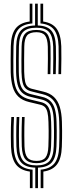

<svg xmlns="http://www.w3.org/2000/svg" viewBox="-20 -920 391 1034"><path d="M170 93.3V-17.2Q117.5 -18.8 94 -45.1Q70.5 -71.3 68.3 -130.7Q67.6 -162.1 67.4 -187.9Q67.2 -213.6 67.8 -238.1Q68.4 -262.5 69.7 -289.9H84Q82.9 -262 82.3 -237.4Q81.7 -212.9 81.9 -187.5Q82 -162.1 82.8 -131.1Q84.7 -75.8 106.4 -52.5Q128 -29.2 176.9 -29.2Q225.1 -29.2 246.3 -52.7Q267.6 -76.3 269.5 -131.4Q270.4 -157.2 270.7 -176.1Q271 -195 270.9 -214.9Q270.8 -234.8 269.9 -263.4Q268.9 -303.4 261.9 -328.2Q254.9 -352.9 240.3 -366.1Q225.6 -379.3 201.8 -384.6L144.6 -398.4Q115.4 -405.2 98.7 -421.2Q82 -437.2 74.8 -464.6Q67.7 -491.9 66.7 -532.2Q65.9 -563.6 66.4 -599.9Q66.9 -636.2 67.3 -670.5Q68.7 -729.3 92.1 -755.3Q115.4 -781.4 168.9 -782.8V-900.3H183.4V-782.8Q233.9 -781.4 256.4 -755.2Q279 -729 281 -669.8Q281.8 -643.8 281.6 -604Q281.4 -564.2 280.2 -520.9H265.8Q266.8 -564.3 267 -604Q267.3 -643.7 266.5 -669.3Q264.6 -724.5 244 -747.6Q223.4 -770.8 176.3 -770.8Q126 -770.8 104.4 -747.9Q82.9 -725.1 81.8 -669.8Q81.4 -635.8 80.9 -599.7Q80.4 -563.6 81.2 -532.8Q82.2 -492.8 88.8 -468.3Q95.4 -443.8 109.7 -430.9Q124.1 -418 148.1 -412.5L205.3 -398.8Q234.7 -392.3 251.5 -375.6Q268.4 -358.9 275.8 -331.4Q283.3 -303.8 284.4 -264.1Q285.3 -236.2 285.5 -216.6Q285.7 -197 285.3 -177.7Q285 -158.4 284 -130.7Q282 -71.8 258.9 -45.3Q235.8 -18.9 184.5 -17.2V93.3ZM141 93.3V4Q89.5 -2.9 65.5 -34.9Q41.6 -66.9 39.3 -129.6Q38.6 -159.3 38.4 -185.4Q38.2 -211.5 38.8 -236.8Q39.4 -262.1 40.9 -289.9H55.4Q53.9 -262.9 53.3 -238.4Q52.7 -213.9 52.9 -187.8Q53 -161.7 53.8 -130Q56.1 -69.1 79.8 -39.9Q103.4 -10.6 155.5 -6.2V93.3ZM199 93.3V-6.2Q249.7 -10.9 273.1 -40.2Q296.5 -69.6 298.5 -130.2Q299.4 -156.1 299.7 -175.3Q300 -194.6 299.9 -215.1Q299.8 -235.5 298.9 -264.5Q297.8 -307.2 289 -337.4Q280.3 -367.7 260.9 -386.4Q241.6 -405.2 208.5 -412.9L151.9 -427.1Q131.3 -431.8 119.3 -442.6Q107.3 -453.5 102 -475Q96.6 -496.6 95.7 -533.2Q94.9 -563.9 95.4 -599.7Q95.9 -635.4 96.3 -669.4Q97.2 -718.5 115.3 -738.6Q133.4 -758.7 176.3 -758.7Q216 -758.7 233.2 -738.4Q250.3 -718 252 -668.7Q252.8 -643.4 252.5 -603.9Q252.3 -564.4 251.3 -520.9H236.8Q237.8 -564.7 238 -603.9Q238.3 -643 237.5 -668.2Q236.2 -711.7 222.4 -729.1Q208.7 -746.6 176.3 -746.6Q140.5 -746.6 126 -729.4Q111.5 -712.2 110.7 -668.9Q110.4 -635 109.9 -599.6Q109.4 -564.2 110.2 -533.6Q111.1 -500.5 115.1 -481.5Q119.1 -462.5 128.7 -453.5Q138.3 -444.4 155.4 -440.8L211.9 -427Q248.6 -418.6 270.4 -397.8Q292.2 -377 302.1 -343.9Q312 -310.9 313.4 -265.2Q314.3 -235.8 314.4 -215.2Q314.5 -194.5 314.2 -175Q313.9 -155.4 313 -129.6Q310.9 -66.9 287.2 -35Q263.5 -3.1 213.5 4V93.3ZM176.9 -41.3Q135.4 -41.3 117.3 -61.8Q99.2 -82.3 97.3 -131.7Q96.6 -162.3 96.4 -187.4Q96.2 -212.4 96.8 -236.8Q97.3 -261.3 98.4 -289.9H112.6Q111.6 -260.8 111.1 -236.4Q110.7 -212 110.9 -187.3Q111 -162.6 111.8 -132.1Q113.3 -88.8 127.9 -71.1Q142.5 -53.4 176.9 -53.4Q210.4 -53.4 224.8 -71.4Q239.2 -89.3 240.6 -132.5Q241.5 -159.9 241.8 -178.6Q242.2 -197.4 242 -216.3Q241.8 -235.2 241 -262.3Q240.2 -295.4 235.7 -314.6Q231.2 -333.9 221.6 -343.5Q211.9 -353.1 194.9 -356.6L137.3 -370.4Q100.9 -378.9 79.5 -399.1Q58.1 -419.3 48.5 -452.1Q39 -485 37.7 -531.4Q36.9 -563.1 37.4 -599.8Q37.9 -636.6 38.3 -671.4Q39.8 -734.2 63.6 -765.8Q87.3 -797.4 139.9 -804.2V-900.3H154.4V-793.8Q101.3 -789.4 77.8 -760.6Q54.3 -731.8 52.8 -671Q52.4 -636.2 51.9 -599.7Q51.4 -563.1 52.2 -531.8Q53.4 -488.4 61.8 -458.3Q70.2 -428.2 89.2 -410.2Q108.2 -392.1 141.1 -384.5L198.4 -370.7Q218.8 -366.2 231 -354.8Q243.2 -343.5 248.8 -321.5Q254.5 -299.5 255.4 -263Q256.3 -235.5 256.5 -216.3Q256.7 -197.1 256.3 -178.1Q256 -159.2 255 -132Q253.3 -82.8 235.5 -62Q217.7 -41.3 176.9 -41.3ZM294.7 -520.9Q295.8 -563.6 296 -603.8Q296.3 -644 295.5 -670.4Q293.5 -731.2 270.7 -760.3Q247.9 -789.4 197.9 -793.8V-900.3H212.4V-804Q262 -796.9 285 -765.2Q307.9 -733.4 310 -670.8Q310.8 -643.7 310.5 -603.2Q310.3 -562.7 309.2 -520.9Z"/></svg>

Font: Big Shoulders Inline Thin
Style: Regular
Weight: 100
Designer: Patric King
Foundry: XO Type Co
Version: Version 2.002